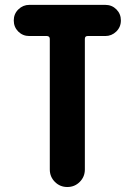

<svg xmlns="http://www.w3.org/2000/svg" viewBox="-20 -750 540 770"><path d="M402.3 -730.5Q428.7 -730.5 446.8 -712.4Q464.8 -694.3 464.8 -668Q464.8 -641.6 446.3 -623.5Q427.7 -605.5 402.3 -605.5H331.1Q320.3 -605.5 320.3 -593.8V-70.3Q320.3 -41 299.8 -20.5Q279.3 0 250 0Q220.7 0 200.2 -20.5Q179.7 -41 179.7 -70.3V-593.8Q179.7 -604.5 168.9 -605.5H97.7Q71.3 -605.5 53.2 -623.5Q35.2 -641.6 35.2 -668Q35.2 -694.3 53.7 -712.4Q72.3 -730.5 97.7 -730.5Z"/></svg>

Font: Rounded-X Mgen+ 1m bold
Style: Bold
Weight: 700
Designer: [Source Han Sans]
Ryoko NISHIZUKA  (kana & ideographs); Paul D. Hunt (Latin, Greek & Cyrillic); Wenlong ZHANG  (bopomofo
Version: Version 1.059.20150602